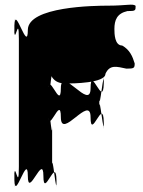

<svg xmlns="http://www.w3.org/2000/svg" viewBox="-20 -849 607 814"><path d="M440 -825C382 -825 98 -822 98 -722C98 -620 42 -834 42 -742C42 -642 40 -840 40 -740C40 -630 60 -802 60 -684V-141C60 -23 40 -195 40 -85C40 15 42 -184 42 -84C42 8 98 -205 98 -103C98 -3 164 -203 164 -103C164 -1 219 -193 219 -84C219 16 220 -185 220 -85C220 5 201 -223 201 -141V-314C201 -232 184 -463 184 -371C184 -271 182 -470 182 -370C182 -260 238 -454 238 -352C238 -252 364 -452 364 -352C364 -250 419 -441 419 -332C419 -232 421 -434 421 -334C421 -244 401 -471 401 -389V-438C401 -356 421 -583 421 -493C421 -393 419 -595 419 -495C419 -386 364 -577 364 -475C364 -375 238 -575 238 -475C238 -373 182 -567 182 -457C182 -357 184 -556 184 -456C184 -364 201 -595 201 -513V-561C201 -479 184 -710 184 -618C184 -518 182 -716 182 -616C182 -506 221 -495 262 -495C285 -495 427 -496 427 -536C445 -576 474 -567 516 -558C548 -558 551 -560 551 -580C542 -610 530 -638 498 -656C466 -656 465 -706 465 -726C465 -764 476 -792 520 -802C555 -802 555 -804 555 -824C545 -835 516 -825 440 -825Z"/></svg>

Font: Hussar Przerywany
Style: Regular
Weight: 400
Foundry: Cannot Into Space Fonts
Version: Version 0.982